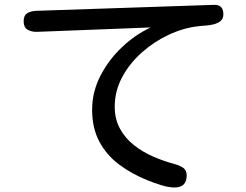

<svg xmlns="http://www.w3.org/2000/svg" viewBox="-20 -750 1040 813"><path d="M718.8 43.9Q694.3 43.9 661.6 33.7Q628.9 23.4 605.5 13.7Q537.1 -13.7 483.9 -53.7Q430.7 -93.8 400.4 -150.9Q370.1 -208 370.1 -285.2Q370.1 -360.4 404.8 -428.2Q439.5 -496.1 496.1 -549.8Q552.7 -603.5 618.2 -633.8L137.7 -615.2Q114.3 -614.3 97.2 -624Q80.1 -633.8 80.1 -660.2Q80.1 -684.6 95.2 -693.8Q110.4 -703.1 131.8 -704.1L886.7 -729.5Q925.8 -730.5 925.8 -689.5Q925.8 -670.9 914.1 -661.1Q902.3 -651.4 884.8 -647Q867.2 -642.6 849.1 -641.6Q831.1 -640.6 818.4 -638.7Q756.8 -631.8 694.8 -603Q632.8 -574.2 580.6 -527.8Q528.3 -481.4 497.1 -422.9Q465.8 -364.3 465.8 -297.9Q465.8 -245.1 488.3 -204.6Q510.7 -164.1 547.4 -135.3Q584 -106.4 628.9 -86.9Q673.8 -67.4 717.8 -55.7Q737.3 -50.8 753.9 -40.5Q770.5 -30.3 770.5 -6.8Q770.5 43.9 718.8 43.9Z"/></svg>

Font: Kosugi Maru
Style: Regular
Weight: 400
Designer: MOTOYA
Version: Version 4.002